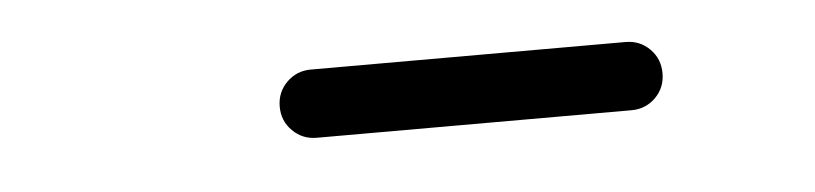

<svg xmlns="http://www.w3.org/2000/svg" viewBox="-23 -645 607 143"><g transform="rotate(-5 280.5 -573.5)"><path d="M445.8 -599.4Q456.5 -599.4 463.9 -592Q471.2 -584.6 471.2 -573.9Q471.2 -563.1 463.9 -555.8Q456.5 -548.4 445.8 -548.4H210.5Q199.8 -548.4 192.4 -555.8Q185 -563.1 185 -573.9Q185 -584.6 192.4 -592Q199.8 -599.4 210.5 -599.4Z"/></g></svg>

Font: Libertine-Super Thin
Style: Regular
Weight: 100
Designer: Bastien Sozeau
Foundry: NBR — Bastien Sozeau
Version: Version 2.003;gftools[0.9.33]